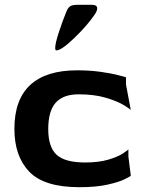

<svg xmlns="http://www.w3.org/2000/svg" viewBox="-20 -770 605 800"><path d="M515 -118 525 -38Q525 -36 500 -23.5Q475 -11 427 -0.5Q379 10 311 10Q164 10 102 -54.5Q40 -119 40 -233Q40 -355 106 -416Q172 -477 301 -477Q355 -477 400.5 -470.5Q446 -464 472 -457Q498 -450 505 -448V-418L525 -311Q525 -314 497.5 -331Q470 -348 421.5 -362.5Q373 -377 308 -377Q243 -377 212 -342Q181 -307 181 -232Q181 -157 216 -125Q251 -93 335 -93Q392 -93 432 -105Q472 -117 493.5 -131.5Q515 -146 515 -148ZM385 -735Q385 -725 375 -710Q344 -664 290 -612Q236 -560 215 -560Q210 -560 210 -570Q210 -589 225 -635Q240 -681 256 -720Q263 -738 272.5 -744Q282 -750 302 -750H363Q385 -750 385 -735Z"/></svg>

Font: Red Rose Bold
Style: Regular
Weight: 700
Designer: jaikishan Patel
Version: Version 1.000